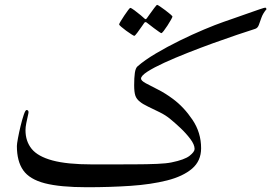

<svg xmlns="http://www.w3.org/2000/svg" viewBox="-20 -766 1138 805"><path d="M1097.7 -728Q1082.5 -710 1076.2 -692.1Q1069.8 -674.3 1065.2 -661.4Q1060.5 -648.4 1049.8 -645Q1020.5 -635.7 974.1 -620.1Q927.7 -604.5 873.8 -585Q819.8 -565.4 766.6 -544.4Q713.4 -523.4 669.2 -503.2Q625 -482.9 598.1 -465.6Q571.3 -448.2 571.3 -436.5Q571.3 -427.7 591.1 -417Q610.8 -406.2 641.6 -390.9Q672.4 -375.5 704.6 -351.6Q751 -317.4 787.1 -263.7Q823.2 -210 823.2 -144.5Q823.2 -91.3 785.2 -58.8Q747.1 -26.4 680.4 -9.5Q613.8 7.3 527.6 13.2Q441.4 19 344.7 19Q231.9 19 168 2.4Q104 -14.2 77.4 -52Q50.8 -89.8 50.8 -153.8Q50.8 -162.1 55.2 -186Q59.6 -210 66.2 -237.3Q72.8 -264.6 79.6 -284.7Q86.4 -304.7 91.3 -304.7Q99.6 -304.7 99.6 -295.4Q99.6 -292 96.4 -278.6Q93.3 -265.1 90.1 -249Q86.9 -232.9 86.9 -220.2Q86.9 -173.8 112.8 -141.8Q138.7 -109.9 200 -93.3Q261.2 -76.7 366.7 -76.7Q469.2 -76.7 534.7 -76.9Q600.1 -77.1 638.7 -78.9Q677.2 -80.6 698.7 -85Q753.9 -96.2 774.9 -112.8Q795.9 -129.4 795.9 -141.6Q795.9 -159.7 777.8 -183.6Q759.8 -207.5 735.8 -230Q711.9 -252.4 694.3 -266.6Q675.3 -282.7 649.4 -295.4Q623.5 -308.1 600.6 -319.1Q577.6 -330.1 566.9 -339.4Q552.7 -350.1 547.6 -364.7Q542.5 -379.4 542.5 -408.7Q542.5 -440.4 545.4 -460.4Q548.3 -480.5 556.6 -487.8Q586.9 -514.2 633.8 -542Q680.7 -569.8 733.4 -595.7Q786.1 -621.6 835 -642.1Q883.8 -662.6 917.5 -674.3Q931.6 -679.2 959 -688.7Q986.3 -698.2 1015.9 -708.7Q1045.4 -719.2 1067.1 -726.6Q1088.9 -733.9 1091.8 -733.9Q1094.2 -733.9 1095 -732.2Q1095.7 -730.5 1097.7 -728ZM703.1 -696.8Q703.1 -694.3 697 -683.3Q690.9 -672.4 682.4 -659.2Q673.8 -646 666.5 -636.5Q659.2 -627 656.2 -627Q654.8 -627 645.8 -633.3Q636.7 -639.6 625.2 -648.2Q613.8 -656.7 605.2 -663.6Q596.7 -670.4 595.7 -670.9Q592.8 -673.3 590.3 -673.3Q587.9 -673.3 585.4 -670.9Q584.5 -669.9 575.2 -656.2Q565.9 -642.6 555.9 -629.2Q545.9 -615.7 543 -615.7Q541 -615.7 531 -622.1Q521 -628.4 509 -637.2Q497.1 -646 488.3 -653.6Q479.5 -661.1 479.5 -663.6Q479.5 -666.5 486.1 -677.2Q492.7 -688 501.2 -700.9Q509.8 -713.9 517.1 -723.4Q524.4 -732.9 525.9 -732.9Q530.3 -732.9 543.9 -722.7Q557.6 -712.4 570.3 -701.9Q583 -691.4 584 -689.9Q588.4 -685.5 590.3 -685.5Q593.3 -685.5 596.7 -690.9Q597.7 -692.4 607.2 -705.8Q616.7 -719.2 626.7 -732.4Q636.7 -745.6 638.7 -745.6Q641.1 -745.6 651.1 -738.8Q661.1 -731.9 673.3 -722.9Q685.5 -713.9 694.3 -706.1Q703.1 -698.2 703.1 -696.8Z"/></svg>

Font: Scheherazade New
Style: Regular
Weight: 400
Designer: SIL International
Foundry: SIL International
Version: Version 4.000